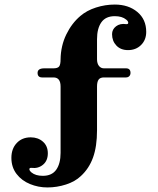

<svg xmlns="http://www.w3.org/2000/svg" viewBox="-20 -772 692 843"><path d="M30 -79Q30 -119 53.5 -144Q77 -169 115 -169Q147 -169 168.5 -150Q190 -131 190 -99Q190 -66 168.5 -48.5Q147 -31 118 -35H116Q109 -35 109 -29Q109 -23 118 -15Q136 0 168 0Q208 0 227 -27Q246 -54 246 -101V-392Q246 -432 215 -432H165Q145 -432 145 -452Q145 -472 175 -472H215Q233 -472 239.5 -480Q246 -488 246 -512Q247 -571 271 -620.5Q295 -670 333 -702Q361 -726 401.5 -739Q442 -752 484 -752Q544 -752 583 -719.5Q622 -687 622 -632Q622 -597 599.5 -574.5Q577 -552 542 -552Q510 -552 491 -572Q472 -592 472 -622Q472 -643 489.5 -656.5Q507 -670 534 -666H536Q543 -666 543 -672Q543 -679 534 -686Q516 -701 484 -701Q444 -701 425 -674Q406 -647 406 -600V-512Q406 -493 414.5 -482.5Q423 -472 436 -472H533Q553 -472 553 -452Q553 -443 547.5 -437.5Q542 -432 533 -432H436Q420 -432 413 -422.5Q406 -413 406 -392V-200Q406 -129 388.5 -80.5Q371 -32 335 1Q310 25 270 38Q230 51 188 51Q148 51 111.5 36Q75 21 52.5 -8.5Q30 -38 30 -79Z"/></svg>

Font: Raigarh
Style: Bold
Weight: 700
Designer: jaikishan Patel
Foundry: MagicType
Version: Version 1.000